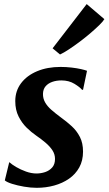

<svg xmlns="http://www.w3.org/2000/svg" viewBox="-20 -888 519 918"><path d="M377 -458.5H372.5Q362.5 -471 336 -487.2Q309.5 -503.5 273.5 -503.5Q249.5 -503.5 229.8 -496.5Q210 -489.5 198 -475.5Q186 -461.5 185.5 -439.5Q185 -417.5 195.5 -398.8Q206 -380 226 -362.5Q246 -345 272.5 -325.5Q299 -306.5 323 -284.5Q347 -262.5 362 -233.2Q377 -204 377 -163Q377 -120 359 -87.5Q341 -55 310 -33.5Q279 -12 239.2 -1Q199.5 10 155.5 10Q127 10 95 4.5Q63 -1 37.8 -9Q12.5 -17 3 -25.5L24 -112H25.5Q36 -102 57.2 -89.5Q78.5 -77 104.2 -67.8Q130 -58.5 154.5 -58.5Q175.5 -58.5 195.8 -65.2Q216 -72 229.5 -87.2Q243 -102.5 243 -128Q243 -150.5 230.8 -169.2Q218.5 -188 198 -205.5Q177.5 -223 152 -240.5Q130 -255.5 107.2 -277.8Q84.5 -300 68.8 -331.2Q53 -362.5 53 -404.5Q53 -453.5 80.8 -490.2Q108.5 -527 157.5 -547.5Q206.5 -568 269.5 -568Q296 -568 322 -565Q348 -562 367.8 -557.5Q387.5 -553 396 -549.5ZM231.5 -657 394.5 -868.5 479 -796.5Q473.5 -786.5 455.8 -769Q438 -751.5 413.2 -730.2Q388.5 -709 361.2 -688.5Q334 -668 309.2 -651.8Q284.5 -635.5 267 -627.5Z"/></svg>

Font: Merriweather
Style: Bold Italic
Weight: 700
Italic angle: -7.8°
Version: Version 2.101